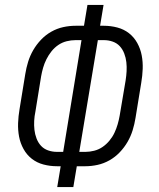

<svg xmlns="http://www.w3.org/2000/svg" viewBox="-20 -755 640 775"><path d="M211 0 225 -84H210Q182 -84 155.5 -91Q129 -98 108.5 -114Q88 -130 75 -153.5Q62 -177 57 -203.5Q52 -230 53 -258Q54 -286 59 -315L82 -456Q86 -481 93.5 -505.5Q101 -530 114 -552.5Q127 -575 145.5 -594.5Q164 -614 187 -627Q210 -640 235 -645.5Q260 -651 285 -651H319L333 -735H398L384 -651H399Q427 -651 453.5 -644Q480 -637 500.5 -621Q521 -605 534 -581.5Q547 -558 552 -531.5Q557 -505 556 -477Q555 -449 550 -420L527 -279Q523 -254 515.5 -229.5Q508 -205 495 -182.5Q482 -160 463.5 -140.5Q445 -121 422 -108Q399 -95 374 -89.5Q349 -84 325 -84H290L276 0ZM235 -142 309 -593H285Q267 -593 249 -588.5Q231 -584 215.5 -573.5Q200 -563 188 -548Q176 -533 167.5 -516Q159 -499 154 -481.5Q149 -464 146 -447L123 -305Q119 -286 118 -267.5Q117 -249 119 -231Q121 -213 127.5 -196Q134 -179 145.5 -166.5Q157 -154 174 -148Q191 -142 210 -142ZM300 -142H325Q342 -142 360 -146.5Q378 -151 393.5 -161.5Q409 -172 421.5 -187Q434 -202 442 -219Q450 -236 455 -253.5Q460 -271 463 -288L487 -430Q490 -449 491 -467.5Q492 -486 490 -504Q488 -522 481.5 -539Q475 -556 463.5 -568.5Q452 -581 435 -587Q418 -593 399 -593H375Z"/></svg>

Font: Iosevka SS04 Light Extended
Style: Italic
Weight: 300
Width: 7
Italic angle: -9°
Monospace: yes
Designer: Belleve Invis
Foundry: Belleve Invis
Version: Version 19.0.0; ttfautohint (v1.8.4)